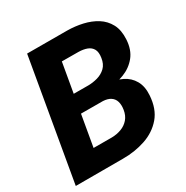

<svg xmlns="http://www.w3.org/2000/svg" viewBox="-163 -846 950 982"><g transform="rotate(-30 311.5 -355.5)"><path d="M341.8 -307.1H157.2L175.3 -413.6L314 -413.1Q344.7 -413.1 373.3 -421.1Q401.9 -429.2 421.9 -448.5Q441.9 -467.8 446.8 -502.4Q451.7 -533.7 441.7 -552Q431.6 -570.3 410.4 -578.4Q389.2 -586.4 360.4 -586.9L262.7 -587.4L160.6 0H5.9L128.9 -710.9L365.2 -710.4Q411.1 -710 455.3 -700Q499.5 -689.9 534.2 -668.2Q568.8 -646.5 588.4 -609.9Q607.9 -573.2 604.5 -519Q601.1 -460.4 571 -423.3Q541 -386.2 494.4 -368.2Q447.8 -350.1 394 -347.7ZM284.2 0H61L138.7 -123L289.1 -122.6Q319.3 -123 345.7 -132.8Q372.1 -142.6 389.9 -163.1Q407.7 -183.6 412.6 -214.8Q417 -242.2 411.1 -262.2Q405.3 -282.2 388.2 -293.7Q371.1 -305.2 343.3 -306.6L196.3 -307.1L215.8 -413.6L379.9 -413.1L406.7 -371.6Q455.1 -369.6 491.9 -351.6Q528.8 -333.5 548.6 -298.6Q568.4 -263.7 564.9 -213.4Q560.1 -135.3 519.8 -88.4Q479.5 -41.5 417 -20.5Q354.5 0.5 284.2 0Z"/></g></svg>

Font: Roboto ExtraBold
Style: Italic
Weight: 800
Designer: Christian Robertson
Foundry: Google
Version: Version 3.009; 2024